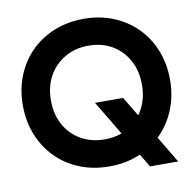

<svg xmlns="http://www.w3.org/2000/svg" viewBox="-81 -775 913 902"><g transform="rotate(-10 375.0 -323.5)"><path d="M563 45 360 -294H494L697 45ZM24 -340Q24 -417 50 -481.5Q76 -546 123 -593Q170 -640 234.5 -666Q299 -692 376 -692Q452 -692 516 -666Q580 -640 627 -593Q674 -546 700 -481.5Q726 -417 726 -340Q726 -264 700 -199.5Q674 -135 627 -87.5Q580 -40 516 -14Q452 12 376 12Q299 12 234.5 -14Q170 -40 123 -87.5Q76 -135 50 -199.5Q24 -264 24 -340ZM158 -340Q158 -274 186 -223.5Q214 -173 263.5 -145Q313 -117 376 -117Q439 -117 487.5 -145Q536 -173 564 -223.5Q592 -274 592 -340Q592 -407 564 -457.5Q536 -508 487.5 -536Q439 -564 376 -564Q313 -564 263.5 -535.5Q214 -507 186 -457Q158 -407 158 -340Z"/></g></svg>

Font: Gabarito SemiBold
Style: Regular
Weight: 600
Designer: Leandro Assis / Alvaro Franca / Felipe Casaprima
Foundry: Naipe Foundry
Version: Version 1.000